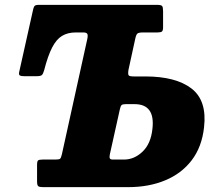

<svg xmlns="http://www.w3.org/2000/svg" viewBox="-20 -770 883 790"><path d="M207.5 -113.5Q222.5 -113.5 226.8 -116.5Q231 -119.5 234.5 -134.5L338.5 -606.5Q342.5 -623.5 339.5 -630Q336.5 -636.5 322.5 -636.5H291.5Q259 -636.5 235.5 -622.5Q212 -608.5 194.5 -574.5Q177 -540.5 161.5 -480.5Q157.5 -466 152.2 -461.2Q147 -456.5 131 -456.5H80Q67.5 -456.5 62 -459.2Q56.5 -462 59 -474L115 -725Q117.5 -738.5 121.2 -744.2Q125 -750 139 -750H626.5Q643 -750 647 -745.2Q651 -740.5 651 -723.5V-658.5Q651 -644.5 646.5 -640.5Q642 -636.5 628 -636.5H569Q551 -636.5 545.5 -632Q540 -627.5 536.5 -610.5L508.5 -482Q506 -464.5 509.5 -460Q513 -455.5 530.5 -455.5H577Q703.5 -455.5 768 -405.8Q832.5 -356 819.5 -245.5Q810.5 -165 768.5 -110.2Q726.5 -55.5 659.2 -27.8Q592 0 507.5 0H157.5Q142.5 0 137.5 -3.8Q132.5 -7.5 132.5 -24V-91.5Q132.5 -106.5 136.8 -110Q141 -113.5 156 -113.5ZM497.5 -341.5Q485 -341.5 480.5 -337.8Q476 -334 473 -319.5L432 -135Q429.5 -123 432 -118.2Q434.5 -113.5 444.5 -113.5H490.5Q532.5 -113.5 566.5 -146Q600.5 -178.5 607 -238.5Q619.5 -341.5 533.5 -341.5Z"/></svg>

Font: Besley* Narrow Heavy
Style: Italic
Weight: 800
Width: 4
Italic angle: -13°
Designer: Owen Earl
Foundry: indestructible type*
Version: Version 3.000; ttfautohint (v1.8.3)